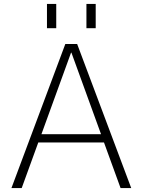

<svg xmlns="http://www.w3.org/2000/svg" viewBox="-20 -953 723 973"><path d="M418 -810V-933H465V-810ZM218 -810V-933H265V-810ZM342 -686H340L190 -273H492ZM507 -231H174L90 0H38L311 -730H371L645 0H591Z"/></svg>

Font: Mplus 1p Light
Style: Regular
Weight: 300
Version: Version 1.061